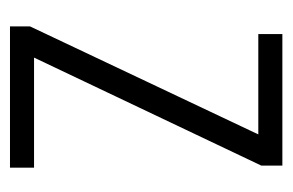

<svg xmlns="http://www.w3.org/2000/svg" viewBox="-118 -520 572 375"><g transform="rotate(90 167.5 -332.0)"><path d="M307 -66V-113H92L303 -557V-598H46V-551H242L31 -105V-66Z"/></g></svg>

Font: Noto Sans Malayalam UI Condensed Light
Style: Regular
Weight: 300
Width: 3
Designer: Jelle Bosma - Monotype Design Team
Foundry: Monotype Imaging Inc.
Version: Version 2.104